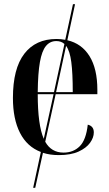

<svg xmlns="http://www.w3.org/2000/svg" viewBox="-20 -734 525 921"><path d="M139 167 176 -5Q110 -30 76 -96.5Q42 -163 42 -264Q42 -405 96.5 -476Q151 -547 251 -547Q273 -547 293 -543L330 -714H340L303 -541Q372 -525 409.5 -464.5Q447 -404 447 -303V-282H247L197 -54Q226 -2 285 -2Q332 -2 362.5 -32.5Q393 -63 401 -136Q430 -129 430 -99Q430 -74 412 -49Q394 -24 357 -7Q320 10 262 10Q220 10 186 -1L149 167ZM161 -292H239L289 -523Q274 -537 250 -537Q220 -537 200.5 -513.5Q181 -490 171.5 -436.5Q162 -383 161 -292ZM329 -292Q329 -383 322 -436.5Q315 -490 297 -514L249 -292ZM161 -282Q161 -134 190 -68L237 -282Z"/></svg>

Font: Noto Serif Display Condensed SemiBold
Style: Regular
Weight: 600
Width: 3
Designer: Monotype Design Team
Foundry: Monotype Imaging Inc.
Version: Version 2.009